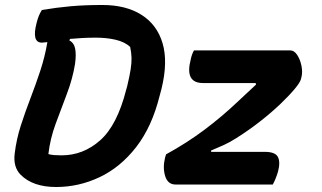

<svg xmlns="http://www.w3.org/2000/svg" viewBox="-20 -740 1290 770"><path d="M391 -720Q485 -720 547.5 -680.5Q610 -641 632 -566.5Q654 -492 628 -385L620 -355Q589 -231 526 -150Q463 -69 379.5 -29.5Q296 10 205 10Q112 10 63 -39Q32 -70 39 -125Q46 -182 63.5 -236.5Q81 -291 102 -345.5Q123 -400 141.5 -456Q160 -512 170 -571Q154 -569 148 -569Q106 -569 127 -649Q131 -665 136 -677Q141 -689 148 -700Q208 -710 264 -715Q320 -720 391 -720ZM174 -122Q185 -119 198 -118Q211 -117 227 -117Q314 -117 382 -177.5Q450 -238 486 -380L490 -394Q500 -436 504 -462Q508 -488 507.5 -508Q507 -528 502 -552Q480 -572 444 -580.5Q408 -589 364 -589Q335 -589 309 -587.5Q283 -586 261 -584L258 -578Q277 -568 281.5 -544.5Q286 -521 281 -484Q271 -423 248 -363Q225 -303 203 -243Q181 -183 174 -122ZM758 -538H1143Q1160 -538 1172 -519.5Q1184 -501 1189 -476Q1194 -451 1189 -431L1187 -423Q1184 -410 1162 -383.5Q1140 -357 1104.5 -323Q1069 -289 1023 -253Q977 -217 926 -185Q901 -169 876.5 -158Q852 -147 826 -136L827 -131H1042Q1084 -131 1094.5 -110.5Q1105 -90 1095 -52Q1087 -24 1074 0H684Q653 0 642.5 -33.5Q632 -67 642 -108L646 -121Q730 -167 800.5 -220Q871 -273 932 -331Q952 -350 970 -366.5Q988 -383 1007 -401L1005 -407H794Q720 -407 745 -502Q749 -522 758 -538Z"/></svg>

Font: Recursive Sn Csl St
Style: Bold Italic
Weight: 700
Italic angle: -15°
Version: Version 1.079;hotconv 1.0.112;makeotfexe 2.5.65598; ttfautoh